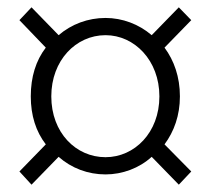

<svg xmlns="http://www.w3.org/2000/svg" viewBox="-20 -627 575 524"><path d="M66 -123 140 -199C175 -168 220 -151 268 -151C314 -151 360 -168 394 -199L468 -123L502 -159L429 -233C455 -268 471 -312 471 -364C471 -417 455 -462 429 -497L502 -572L468 -607L394 -531C359 -561 314 -578 268 -578C220 -578 175 -561 140 -531L66 -607L33 -572L105 -497C78 -462 64 -417 64 -364C64 -312 78 -268 105 -233L33 -159ZM268 -198C187 -198 120 -265 120 -364C120 -462 187 -531 268 -531C347 -531 415 -462 415 -364C415 -265 347 -198 268 -198Z"/></svg>

Font: Noto Sans T Chinese Light
Style: Regular
Weight: 300
Designer: Ryoko NISHIZUKA (kana & ideographs); Paul D. Hunt (Latin, Greek & Cyrillic); Wenlong ZHANG (bopomofo); Sandoll Communica
Foundry: Adobe Systems Incorporated
Version: Version 1.000;PS 1;hotconv 1.0.78;makeotf.lib2.5.61930